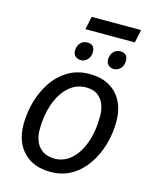

<svg xmlns="http://www.w3.org/2000/svg" viewBox="-124 -919 811 1010"><g transform="rotate(15 281.5 -414.0)"><path d="M233 -765 248 -836H517L502 -765ZM252 -601Q233 -601 221 -612Q209 -623 209 -643Q209 -666 223 -683Q237 -700 262 -700Q283 -700 292.5 -689Q302 -678 302 -660Q302 -632 286.5 -616.5Q271 -601 252 -601ZM431 -601Q413 -601 401 -612Q389 -623 389 -643Q389 -666 403 -683Q417 -700 442 -700Q462 -700 472 -689Q482 -678 482 -660Q482 -632 466 -616.5Q450 -601 431 -601ZM248 8Q155 8 101.5 -47.5Q48 -103 48 -198Q48 -260 65 -321Q82 -382 115.5 -432Q149 -482 199.5 -512.5Q250 -543 316 -543Q410 -543 463 -487.5Q516 -432 516 -336Q516 -275 499 -214Q482 -153 448.5 -103Q415 -53 365 -22.5Q315 8 248 8ZM253 -65Q301 -65 340 -98.5Q379 -132 402.5 -195Q426 -258 426 -346Q426 -376 415.5 -404.5Q405 -433 381 -451.5Q357 -470 317 -470Q262 -470 221.5 -432.5Q181 -395 159 -332.5Q137 -270 137 -195Q137 -133 167.5 -99Q198 -65 253 -65Z"/></g></svg>

Font: Noto Sans
Style: Italic
Weight: 400
Italic angle: -12°
Designer: Monotype Design Team
Foundry: Monotype Imaging Inc.
Version: Version 2.013; ttfautohint (v1.8.4.7-5d5b)